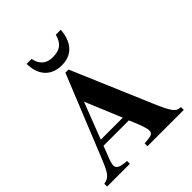

<svg xmlns="http://www.w3.org/2000/svg" viewBox="-241 -1053 1204 1204"><g transform="rotate(-45 361.0 -450.5)"><path d="M455 -901C438 -837 404 -814 342 -814C288 -814 252 -840 240 -901H196C197 -805 247 -738 347 -738C446 -738 492 -807 499 -901ZM689 0V-25C648 -25 630 -47 579 -168L357 -690H329L108 -145C70 -51 55 -33 9 -25V0H211V-25C152 -29 130 -40 130 -66C130 -90 149 -132 161 -163L174 -197H399C433 -118 445 -83 445 -61C445 -39 432 -31 399 -28L367 -25V0ZM384 -236H189L283 -479Z"/></g></svg>

Font: STIXGeneral
Style: Bold
Weight: 700
Designer: MicroPress Inc., with final additions and corrections provided by Coen Hoffman, Elsevier (retired)
Version: Version 1.1.0